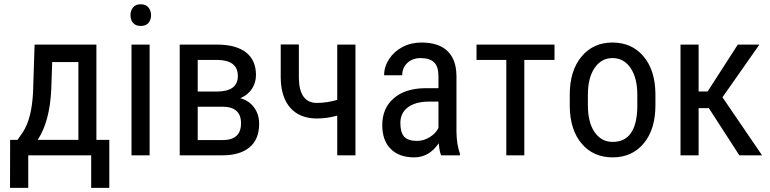

<svg xmlns="http://www.w3.org/2000/svg" viewBox="-20 -741 3674 916"><path d="M63.5 -73.7 89.4 -110.8Q131.3 -175.3 137.7 -300.8L145 -528.3H439.9V-73.7H501.5V155.3H415V0H114.7V155.3H27.8L28.3 -73.7ZM159.7 -73.7H354V-444.8H229L224.6 -315.9Q217.8 -161.6 159.7 -73.7Z M693.8 0H607.4V-528.3H693.8ZM700.7 -668.5Q700.7 -646.5 688.5 -631.8Q676.3 -617.2 651.4 -617.2Q627 -617.2 614.7 -631.8Q602.5 -646.5 602.5 -668.5Q602.5 -690.4 614.7 -705.6Q627 -720.7 651.4 -720.7Q675.8 -720.7 688.2 -705.3Q700.7 -689.9 700.7 -668.5Z M837.4 0V-528.3H1014.6Q1105.5 -528.3 1153.3 -491.2Q1201.2 -454.1 1201.2 -383.3Q1201.2 -346.7 1182.1 -317.4Q1163.1 -288.1 1126.5 -272.5Q1167 -261.7 1191.7 -229Q1216.3 -196.3 1216.3 -149.9Q1216.3 -76.7 1170.7 -38.3Q1125 0 1041.5 0ZM923.3 -231.9V-72.8H1042.5Q1129.9 -72.8 1129.9 -152.8Q1129.9 -231.9 1041.5 -231.9ZM923.3 -304.2H1013.7Q1114.7 -304.2 1114.7 -378.4Q1114.7 -453.1 1019.5 -455.1H923.3Z M1675.8 0H1588.9V-189.5Q1541.5 -175.8 1491.7 -175.8Q1410.6 -175.8 1365.7 -225.8Q1320.8 -275.9 1319.3 -368.7V-528.8H1405.8V-366.2Q1408.7 -250 1491.7 -250Q1540.5 -250 1588.9 -264.6V-528.3H1675.8Z M2084.5 0Q2076.7 -17.1 2073.2 -57.6Q2027.3 9.8 1956.1 9.8Q1884.3 9.8 1844 -30.5Q1803.7 -70.8 1803.7 -144Q1803.7 -224.6 1858.4 -272Q1913.1 -319.3 2008.3 -320.3H2071.8V-376.5Q2071.8 -423.8 2050.8 -443.8Q2029.8 -463.9 1986.8 -463.9Q1947.8 -463.9 1923.3 -440.7Q1898.9 -417.5 1898.9 -381.8H1812.5Q1812.5 -422.4 1836.4 -459.2Q1860.4 -496.1 1900.9 -517.1Q1941.4 -538.1 1991.2 -538.1Q2072.3 -538.1 2114.5 -497.8Q2156.7 -457.5 2157.7 -380.4V-113.8Q2158.2 -52.7 2174.3 -7.8V0ZM1969.2 -68.8Q2001 -68.8 2029.8 -86.4Q2058.6 -104 2071.8 -130.4V-256.3H2022.9Q1961.4 -255.4 1925.8 -228.8Q1890.1 -202.1 1890.1 -154.3Q1890.1 -109.4 1908.2 -89.1Q1926.3 -68.8 1969.2 -68.8Z M2625.5 -455.1H2481.4V0H2395.5V-455.1H2253.4V-528.3H2625.5Z M2698.2 -288.6Q2698.2 -403.8 2754.2 -470.9Q2810.1 -538.1 2901.9 -538.1Q2993.7 -538.1 3049.6 -472.7Q3105.5 -407.2 3106.9 -294.4V-238.8Q3106.9 -124 3051.3 -57.1Q2995.6 9.8 2902.8 9.8Q2811 9.8 2755.6 -55.2Q2700.2 -120.1 2698.2 -231ZM2784.7 -238.8Q2784.7 -157.2 2816.7 -110.6Q2848.6 -64 2902.8 -64Q3017.1 -64 3020.5 -229V-288.6Q3020.5 -369.6 2988.3 -416.7Q2956.1 -463.9 2901.9 -463.9Q2848.6 -463.9 2816.7 -416.7Q2784.7 -369.6 2784.7 -289.1Z M3361.8 -225.1H3313V0H3226.6V-528.3H3313V-304.7H3356L3500 -528.3H3603L3426.8 -276.9L3615.7 0H3507.3Z"/></svg>

Font: Roboto Condensed
Style: Regular
Weight: 400
Designer: Google
Version: Version 2.001047; 2015